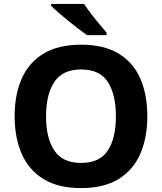

<svg xmlns="http://www.w3.org/2000/svg" viewBox="-20 -954 831 984"><path d="M735 -358Q735 -247 698.5 -164.5Q662 -82 587 -36Q512 10 395 10Q279 10 203.5 -36Q128 -82 91.5 -165Q55 -248 55 -359Q55 -469 91.5 -551.5Q128 -634 203.5 -679.5Q279 -725 396 -725Q512 -725 587.5 -679.5Q663 -634 699 -551.5Q735 -469 735 -358ZM216 -358Q216 -246 258.5 -182.5Q301 -119 395 -119Q491 -119 532.5 -182.5Q574 -246 574 -358Q574 -470 532.5 -534Q491 -598 396 -598Q301 -598 258.5 -534Q216 -470 216 -358ZM411 -934Q425 -912 446 -884.5Q467 -857 488.5 -831.5Q510 -806 526 -787V-774H426Q407 -787 381.5 -806.5Q356 -826 329 -848Q302 -870 279 -890Q256 -910 242 -924V-934Z"/></svg>

Font: Noto Sans Cherokee
Style: Bold
Weight: 700
Designer: Monotype Design Team
Foundry: Monotype Imaging Inc.
Version: Version 2.001; ttfautohint (v1.8.4.7-5d5b)